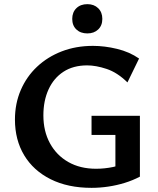

<svg xmlns="http://www.w3.org/2000/svg" viewBox="-20 -892 762 925"><path d="M421 13Q307 13 224 -28.5Q141 -70 96.5 -144Q52 -218 52 -316Q52 -393 80 -458Q108 -523 158.5 -570.5Q209 -618 277.5 -644.5Q346 -671 428 -671Q484 -671 544 -656.5Q604 -642 650 -610L594 -495Q545 -543 493.5 -560Q442 -577 400 -577Q333 -577 286 -546.5Q239 -516 214 -461.5Q189 -407 189 -336Q189 -260 220.5 -202Q252 -144 309 -111.5Q366 -79 443 -79Q484 -79 525 -87.5Q566 -96 601 -117L536 -42V-242H421V-334H654V-41Q620 -23 581 -11Q542 1 501.5 7Q461 13 421 13ZM401 -731Q368 -731 348 -750Q328 -769 328 -801Q328 -833 348 -852.5Q368 -872 401 -872Q433 -872 453 -852.5Q473 -833 473 -801Q473 -769 453 -750Q433 -731 401 -731Z"/></svg>

Font: Ysabeau Office
Style: Bold
Weight: 700
Designer: Christian Thalmann (Catharsis Fonts)
Version: Version 2.001;gftools[0.9.30]; featfreeze: tnum,lnum,ss02